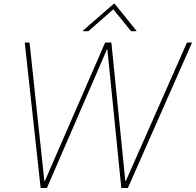

<svg xmlns="http://www.w3.org/2000/svg" viewBox="-20 -940 980 960"><path d="M183.2 0 103.7 -727.3H127.8L201.7 -35.5H204.5L505.7 -727.3H536.9L606.5 -35.5H609.4L914.8 -727.3H940.3L619.3 0H586.6L517 -691.8H514.2L214.5 0ZM422.1 -784.1 546.4 -893.5 635.2 -784.1H662.2L661.7 -786.9L553.9 -920.5H548.2L394.6 -786.9L395.1 -784.1Z"/></svg>

Font: Inter Thin  BETA
Style: Italic
Weight: 100
Italic angle: -9.39999°
Designer: Rasmus Andersson
Foundry: rsms
Version: Version 3.011;git-f93a4a705